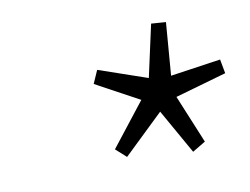

<svg xmlns="http://www.w3.org/2000/svg" viewBox="-42 -767 470 361"><g transform="rotate(-10 193.0 -586.5)"><path d="M177 -473 157 -491 222 -574 139 -619 150 -644 243 -612 265 -712 293 -710 285 -609 381 -623 386 -596 288 -568 326 -476 301 -461 253 -546Z"/></g></svg>

Font: TypoPRO Source Sans Pro
Style: Italic
Weight: 300
Italic angle: -11°
Designer: Paul D. Hunt
Foundry: Adobe Systems Incorporated
Version: Version 1.075;PS 2.000;hotconv 1.0.86;makeotf.lib2.5.63406